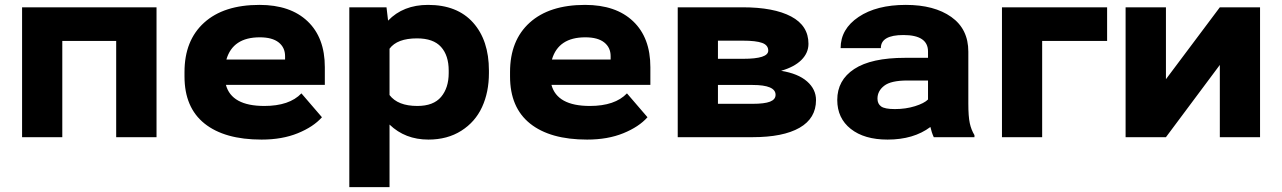

<svg xmlns="http://www.w3.org/2000/svg" viewBox="-20 -558 5214 781"><path d="M233.4 0H69.8V-528.3H616.7V0H452.6V-391.6H233.4Z M730.5 -247.1V-265.1Q730.5 -393.6 810.3 -465.8Q890.1 -538.1 1035.6 -538.1Q1161.1 -538.1 1231.2 -471.4Q1301.3 -404.8 1301.3 -284.7V-212.9H898.9Q921.9 -127 1055.2 -127Q1157.2 -127 1206.1 -178.2L1289.6 -81.1Q1254.9 -42 1191.4 -16.1Q1127.9 9.8 1043.9 9.8Q893.6 9.8 812 -55.4Q730.5 -120.6 730.5 -247.1ZM900.9 -315.9H1139.6V-329.6Q1139.6 -364.7 1113.5 -385.5Q1087.4 -406.2 1036.6 -406.2Q927.2 -406.2 900.9 -315.9Z M1564.5 203.1H1400.9V-528.3H1552.2L1558.6 -474.1Q1620.1 -538.1 1721.2 -538.1Q1839.8 -538.1 1904.3 -466.1Q1968.8 -394 1968.8 -271V-260.7Q1968.8 -183.1 1940.9 -122.6Q1913.1 -62 1856.4 -26.1Q1799.8 9.8 1722.7 9.8Q1627.9 9.8 1564.5 -51.3ZM1676.3 -401.9Q1595.7 -401.9 1564.5 -359.9V-171.4Q1598.1 -127 1677.7 -127Q1743.2 -127 1774.2 -163.8Q1805.2 -200.7 1805.2 -260.7V-271Q1805.2 -332.5 1773.9 -367.2Q1742.7 -401.9 1676.3 -401.9Z M2054.7 -247.1V-265.1Q2054.7 -393.6 2134.5 -465.8Q2214.4 -538.1 2359.9 -538.1Q2485.4 -538.1 2555.4 -471.4Q2625.5 -404.8 2625.5 -284.7V-212.9H2223.1Q2246.1 -127 2379.4 -127Q2481.4 -127 2530.3 -178.2L2613.8 -81.1Q2579.1 -42 2515.6 -16.1Q2452.1 9.8 2368.2 9.8Q2217.8 9.8 2136.2 -55.4Q2054.7 -120.6 2054.7 -247.1ZM2225.1 -315.9H2463.9V-329.6Q2463.9 -364.7 2437.7 -385.5Q2411.6 -406.2 2360.8 -406.2Q2251.5 -406.2 2225.1 -315.9Z M2736.8 -528.3H3000.5Q3127.4 -528.3 3198 -491Q3268.6 -453.6 3268.6 -379.9Q3268.6 -342.8 3240 -314.2Q3211.4 -285.6 3157.2 -270Q3226.6 -258.8 3262.9 -226.8Q3299.3 -194.8 3299.3 -150.9Q3299.3 -76.7 3232.4 -38.3Q3165.5 0 3041 0H2736.8ZM2900.4 -135.7H3041Q3089.8 -135.7 3112.3 -144.5Q3134.8 -153.3 3134.8 -172.4Q3134.8 -212.4 3041 -212.4H2900.4ZM2900.4 -318.8H3003.4Q3105 -318.8 3105 -352.1Q3105 -374.5 3080.1 -383.5Q3055.2 -392.6 3000.5 -392.6H2900.4Z M3590.3 9.8Q3495.6 9.8 3440.7 -33.7Q3385.7 -77.1 3385.7 -151.4Q3385.7 -231.9 3454.8 -277.3Q3523.9 -322.8 3662.1 -322.8H3754.9V-348.6Q3754.9 -415.5 3654.8 -415.5Q3563 -415.5 3563 -362.3H3399.4Q3399.4 -439.9 3472.4 -489Q3545.4 -538.1 3664.6 -538.1Q3780.3 -538.1 3849.6 -489Q3918.9 -439.9 3918.9 -347.7V-136.7Q3918.9 -84 3924.8 -56.9Q3930.7 -29.8 3943.8 -8.3V0H3778.3Q3769.5 -19 3764.6 -41.5Q3696.3 9.8 3590.3 9.8ZM3549.3 -156.7Q3549.3 -135.7 3564.2 -125Q3579.1 -114.3 3620.1 -114.3Q3664.1 -114.3 3701.7 -126Q3739.3 -137.7 3754.9 -153.3V-230.5H3670.9Q3604 -230.5 3576.7 -209.2Q3549.3 -188 3549.3 -156.7Z M4483.4 -528.3V-391.6H4219.2V0H4055.7V-528.3Z M4558.6 -528.3H4722.7V-235.8L4941.9 -528.3H5105.5V0H4941.9V-293.9L4722.7 0H4558.6Z"/></svg>

Font: Bert Sans Black
Style: Regular
Weight: 900
Designer: Christian Robertson, Adam Twardoch, & Cristiano Sobral
Foundry: Google
Version: Version 12.135;January 10, 2020;FontCreator 12.0.0.2547 64-b